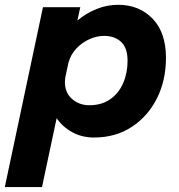

<svg xmlns="http://www.w3.org/2000/svg" viewBox="-62 -561 745 800"><path d="M-42 218.5 117 -531H272.5L260.5 -475.5Q297 -506 340.5 -523.5Q384 -541 430 -541Q518 -541 573.8 -483.2Q629.5 -425.5 629.5 -320Q629.5 -226.5 592 -151.5Q554.5 -76.5 487 -32.2Q419.5 12 329.5 12Q280 12 239.8 -9.8Q199.5 -31.5 174 -68.5L113 218.5ZM208.5 -218.5Q208.5 -174.5 238.5 -148.5Q268.5 -122.5 310 -122.5Q361.5 -122.5 397.2 -147.5Q433 -172.5 451.2 -214.8Q469.5 -257 469.5 -307.5Q469.5 -361 442.8 -386.2Q416 -411.5 371 -411.5Q341.5 -411.5 310.8 -397.8Q280 -384 256.2 -359Q232.5 -334 223 -299L210.5 -240.5Q208.5 -227 208.5 -218.5Z"/></svg>

Font: Epilogue
Style: Bold Italic
Weight: 700
Italic angle: -12°
Designer: Tyler Finck
Foundry: Etcetera Type Co
Version: Version 2.111; ttfautohint (v1.8.3)